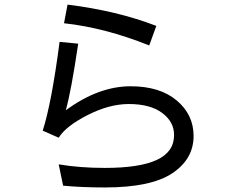

<svg xmlns="http://www.w3.org/2000/svg" viewBox="-20 -782 1040 845"><path d="M668 -668 636.7 -582Q441.4 -660.2 261.7 -679.7L277.3 -761.7Q496.1 -734.4 668 -668ZM257.8 35.2 238.3 -58.6Q332 -43 441.4 -43Q593.8 -43 669.9 -78.1Q746.1 -113.3 746.1 -187.5Q746.1 -246.1 693.4 -285.2Q640.6 -324.2 546.9 -324.2Q460.9 -324.2 365.2 -275.4Q269.5 -226.6 238.3 -175.8L168 -207Q207 -328.1 242.2 -597.7L324.2 -589.8Q293 -378.9 269.5 -296.9Q414.1 -402.3 554.7 -402.3Q683.6 -402.3 757.8 -339.8Q832 -277.3 832 -183.6Q832 -82 738.3 -19.5Q644.5 43 441.4 43Q339.8 43 257.8 35.2Z"/></svg>

Font: Droid Sans Fallback
Style: Regular
Weight: 400
Designer: Steve Matteson
Foundry: Ascender Corporation
Version: 3.00 (Khmer version)